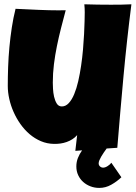

<svg xmlns="http://www.w3.org/2000/svg" viewBox="-20 -708 651 916"><path d="M559.1 137.7Q537.6 158.2 510.7 173.3Q483.9 188.5 453.6 188.5Q431.2 188.5 411.4 180.9Q391.6 173.3 376.7 159.9Q361.8 146.5 353 127.7Q344.2 108.9 344.2 85.9Q344.2 64.5 351.8 45.4Q359.4 26.4 371.6 9.3L339.4 11.7L348.1 -63.5Q338.4 -52.2 325.4 -43.9Q312.5 -35.6 297.9 -30.5Q283.2 -25.4 269 -23.4Q254.9 -21.5 243.2 -21.5H242.7Q242.7 -21.5 242.7 -21.5Q242.7 -21.5 242.2 -21.5Q242.2 -21.5 242.2 -21.5Q242.2 -21.5 242.2 -21.5Q242.2 -21.5 242.2 -21.5H241.7Q241.7 -21.5 241.7 -21.5Q241.7 -21.5 241.7 -21.5Q241.7 -21.5 241.7 -21.5Q241.7 -21.5 241.7 -21.5Q241.7 -21.5 241.7 -21.5Q241.2 -21.5 241.2 -21.5Q241.2 -21.5 241.2 -21.5Q241.2 -21.5 241.2 -21.5Q241.2 -21.5 241.2 -21.5Q241.2 -21.5 241.2 -21.5Q241.2 -21.5 241.2 -21.5Q240.7 -21.5 240.7 -21.5Q240.7 -21.5 240.7 -21.5Q240.7 -21.5 240.7 -21.5Q240.7 -21.5 240.7 -21.5Q240.7 -21.5 240.7 -21.5Q240.7 -21.5 240.7 -21.5Q240.7 -21.5 240.7 -21.5Q240.7 -21.5 240.7 -21.5Q240.7 -21.5 240.2 -21.5Q240.2 -21.5 240.2 -21.5H238.3Q238.3 -21.5 238.3 -21.5Q238.3 -21.5 238.3 -21.5H237.8Q204.6 -22 175.3 -34.4Q146 -46.9 121.6 -67.6Q97.2 -88.4 77.6 -116Q58.1 -143.6 44.7 -174.1Q31.2 -204.6 24.2 -236.3Q17.1 -268.1 17.1 -297.9Q17.1 -341.8 18.8 -388.9Q20.5 -436 24.9 -483.4Q29.3 -530.8 36.4 -577.1Q43.5 -623.5 54.2 -666Q113.8 -663.1 165.3 -660.9Q216.8 -658.7 259.3 -658.7Q276.4 -658.7 293.5 -659.2Q282.2 -616.7 271.2 -574Q260.3 -531.2 251.5 -488Q242.7 -444.8 237.3 -401.4Q231.9 -357.9 231.9 -313.5Q231.9 -303.2 232.9 -284.2Q233.9 -265.1 238 -246.6Q242.2 -228 250.7 -214.1Q259.3 -200.2 274.9 -200.2Q293.5 -200.2 308.1 -216.1Q322.8 -231.9 334 -258.8Q345.2 -285.6 353.3 -320.8Q361.3 -356 366.9 -394.3Q372.6 -432.6 376 -471.7Q379.4 -510.7 381.1 -545.2Q382.8 -579.6 383.5 -606.9Q384.3 -634.3 384.3 -649.4Q384.3 -659.2 383.8 -668.5Q383.3 -677.7 382.3 -687.5Q414.1 -686.5 445.3 -686Q476.6 -685.5 508.3 -685.5Q532.7 -685.5 557.4 -685.8Q582 -686 606.9 -687.5Q585 -515.6 569.3 -345.5Q553.7 -175.3 539.6 -2.9L488.8 0.5Q481.9 9.8 475.1 19.8Q468.3 29.8 462.9 39.1Q457.5 48.3 454.1 56.6Q450.7 64.9 450.7 71.3Q450.7 80.1 457 85.9Q463.4 91.8 472.2 91.8Q481.9 91.8 493.7 84.2Q505.4 76.7 511.2 68.4Z"/></svg>

Font: Luckiest Guy
Style: Regular
Weight: 400
Designer: Astigmatic (AOETI)
Foundry: Astigmatic (AOETI)
Version: Version 1.000